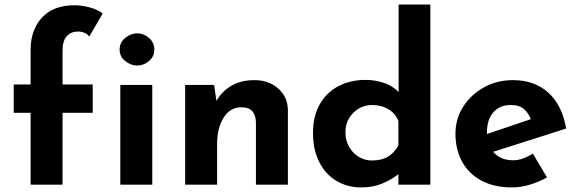

<svg xmlns="http://www.w3.org/2000/svg" viewBox="-20 -809 2530 841"><path d="M114 0V-315H40V-439H114V-591Q114 -677 163.5 -731.5Q213 -786 307 -786Q335 -786 369.5 -777.5Q404 -769 430 -750L371 -649Q361 -662 347.5 -666.5Q334 -671 322 -671Q292 -671 273 -651Q254 -631 254 -587V-439H386V-315H254V0Z M507 -437H647V0H507ZM504 -592Q504 -623 528.5 -643Q553 -663 581 -663Q609 -663 632.5 -643Q656 -623 656 -592Q656 -561 632.5 -541.5Q609 -522 581 -522Q553 -522 528.5 -541.5Q504 -561 504 -592Z M918 -437 928 -367Q951 -408 993 -433Q1035 -458 1095 -458Q1157 -458 1198.5 -421.5Q1240 -385 1241 -327V0H1101V-275Q1100 -304 1085.5 -321.5Q1071 -339 1037 -339Q988 -339 959.5 -293.5Q931 -248 931 -178V0H791V-437Z M1563 12Q1502 12 1454 -16.5Q1406 -45 1378.5 -99Q1351 -153 1351 -227Q1351 -301 1381 -353Q1411 -405 1463 -432Q1515 -459 1581 -459Q1623 -459 1661.5 -446Q1700 -433 1726 -406V-789H1865V0H1725V-46Q1693 -21 1653 -4.5Q1613 12 1563 12ZM1609 -106Q1651 -106 1679 -122.5Q1707 -139 1725 -172V-279Q1713 -311 1682 -330Q1651 -349 1609 -349Q1578 -349 1551.5 -333.5Q1525 -318 1509 -291Q1493 -264 1493 -229Q1493 -194 1509 -166Q1525 -138 1551.5 -122Q1578 -106 1609 -106Z M2224 12Q2144 12 2088.5 -18Q2033 -48 2004 -101Q1975 -154 1975 -223Q1975 -289 2009 -342Q2043 -395 2100 -426.5Q2157 -458 2227 -458Q2321 -458 2381.5 -403.5Q2442 -349 2460 -246L2140 -144Q2172 -107 2227 -107Q2250 -107 2271.5 -115Q2293 -123 2314 -136L2376 -32Q2341 -12 2300.5 0Q2260 12 2224 12ZM2113 -222 2305 -287Q2296 -312 2276 -330.5Q2256 -349 2216 -349Q2169 -349 2141 -317Q2113 -285 2113 -231Q2113 -227 2113 -222Z"/></svg>

Font: Reem Kufi
Style: Bold
Weight: 700
Designer: Khaled Hosny
Version: Version 1.001